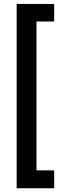

<svg xmlns="http://www.w3.org/2000/svg" viewBox="-20 -832 342 998"><path d="M66.6 146.5V-811.5H261.6V-720.3H169.7V53.6H261.6V146.5Z"/></svg>

Font: Reddit Sans Condensed
Style: Regular
Weight: 400
Designer: Stephen Hutchings
Foundry: Reddit
Version: Version 1.014